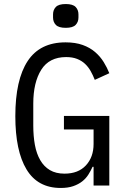

<svg xmlns="http://www.w3.org/2000/svg" viewBox="-20 -920 640 952"><path d="M444 -93H439Q430 -73 418 -54Q406 -35 387.5 -20.5Q369 -6 343 3Q317 12 281 12Q167 12 111.5 -80Q56 -172 56 -344Q56 -524 117 -617Q178 -710 305 -710Q354 -710 390 -697Q426 -684 451.5 -662Q477 -640 494 -612.5Q511 -585 522 -557L450 -524Q441 -547 429.5 -567.5Q418 -588 401.5 -603.5Q385 -619 362 -628Q339 -637 308 -637Q224 -637 184.5 -574Q145 -511 145 -406V-298Q145 -245 153 -201.5Q161 -158 179.5 -126Q198 -94 227.5 -76.5Q257 -59 300 -59Q368 -59 406 -100Q444 -141 444 -206V-278H297V-345H522V0H444ZM306 -782Q271 -782 257 -796.5Q243 -811 243 -833V-849Q243 -871 257 -885.5Q271 -900 306 -900Q341 -900 355 -885.5Q369 -871 369 -849V-833Q369 -811 355 -796.5Q341 -782 306 -782Z"/></svg>

Font: IBM Plex Mono
Style: Regular
Weight: 400
Monospace: yes
Designer: Mike Abbink, Paul van der Laan, Pieter van Rosmalen
Foundry: Bold Monday
Version: Version 2.3